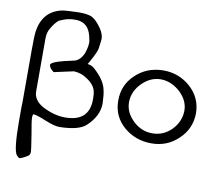

<svg xmlns="http://www.w3.org/2000/svg" viewBox="-94 -809 1317 1148"><g transform="rotate(10 564.0 -235.0)"><path d="M432 -625Q455 -592 455 -562Q455 -560 453.5 -545Q452 -530 448 -504Q445 -482 412 -423Q410 -419 407 -413.5Q404 -408 399 -400Q423 -398 442 -381Q506 -323 518 -270Q523 -252 525 -230Q527 -208 528 -184Q528 -106 457 -41Q414 -2 298 0Q268 0 213 -22Q154 -47 132 -48Q128 -48 127 -30Q127 -29 127 -26Q127 -7 142 76Q156 165 156 174Q156 191 148 199Q117 220 95 225Q90 225 77 211Q54 182 54 5V-82Q55 -101 55 -108V-424Q55 -466 56 -494Q57 -522 59 -538Q77 -661 189 -688Q205 -691 229.5 -692.5Q254 -694 288 -695Q292 -695 297 -695Q347 -695 372 -684Q401 -670 432 -625ZM286 -648Q282 -648 279 -648Q251 -648 226 -641Q223 -641 184 -625Q173 -616 162.5 -603Q152 -590 142 -573Q124 -545 124 -507V-188Q124 -187 124 -186Q124 -131 185 -98Q253 -63 317 -62Q319 -62 321 -62Q466 -62 467 -195Q467 -200 467 -205Q467 -233 462 -250Q450 -291 398 -321Q370 -340 326 -343L207 -317Q192 -329 188 -334Q180 -344 178 -355Q178 -373 254 -392L323 -408Q354 -420 371 -458Q386 -498 386 -531Q386 -536 379 -566Q360 -646 286 -648Z M848 -441Q851 -441 854 -441Q945 -441 1014 -382Q1086 -319 1088 -225Q1088 -129 1019 -64Q952 1 856 1Q760 1 690 -58Q617 -120 617 -216Q617 -217 617 -219Q617 -312 684 -375Q751 -439 848 -441ZM682 -221Q682 -220 682 -219Q682 -156 735 -106Q785 -59 851 -59Q917 -59 966 -107Q1015 -157 1017 -223Q1017 -224 1017 -225Q1017 -286 966 -335Q913 -384 849 -386Q848 -386 847 -386Q784 -386 734 -336Q684 -287 682 -221Z"/></g></svg>

Font: New Athena Unicode
Style: Regular
Weight: 400
Designer: J. Rusten 1997; rev. by R. Hancock 2001, 2002, rev. by D. Mastronarde 2002-2021
Foundry: GreekKeys New Athena Unicode
Version: Version 5.008